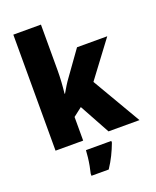

<svg xmlns="http://www.w3.org/2000/svg" viewBox="-175 -860 960 1182"><g transform="rotate(-20 305.0 -269.5)"><path d="M241 -460Q241 -424 238.5 -384.5Q236 -345 232 -310H235Q246 -330 261 -354Q276 -378 288 -394L402 -553H600L424 -318L610 0H407L298 -199L241 -155V0H60V-760H241ZM403 72Q388 112 370.5 147.5Q353 183 328 221H215V207Q220 187 225 160.5Q230 134 233 107Q236 80 237 61H403Z"/></g></svg>

Font: Noto Sans Khmer UI SemiCondensed Black
Style: Regular
Weight: 900
Width: 4
Designer: Danh Hong and the Monotype Design Team
Foundry: Monotype Imaging Inc.
Version: Version 2.002; ttfautohint (v1.8.4.7-5d5b)